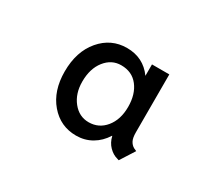

<svg xmlns="http://www.w3.org/2000/svg" viewBox="-71 -874 705 619"><g transform="rotate(30 281.0 -564.5)"><path d="M252 -400.4Q193.4 -400.4 155.3 -445.1Q117.2 -489.7 117.2 -561.5Q117.2 -635.7 156.2 -681.6Q195.3 -727.5 253.9 -727.5Q314.9 -727.5 349.6 -679.2V-721.7H414.1V-505.9Q414.1 -485.4 419.7 -474.9Q425.3 -464.4 434.6 -459L445.3 -454.1L411.1 -400.4L405.3 -402.3Q387.7 -406.7 373.3 -421.4Q358.9 -436 354 -458H353Q335.9 -430.7 309.8 -415.5Q283.7 -400.4 252 -400.4ZM265.6 -458Q303.2 -458 327.4 -487.5Q351.6 -517.1 351.6 -564.5Q351.6 -611.3 328.9 -640.6Q306.2 -669.9 265.6 -669.9Q230 -669.9 206.3 -639.9Q182.6 -609.9 182.6 -561.5Q182.6 -517.1 206.3 -487.5Q230 -458 265.6 -458Z"/></g></svg>

Font: Reddit Mono
Style: Regular
Weight: 400
Monospace: yes
Designer: Stephen Hutchings
Foundry: Reddit
Version: Version 1.014; ttfautohint (v1.8.4.7-5d5b)